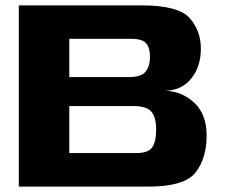

<svg xmlns="http://www.w3.org/2000/svg" viewBox="-20 -695 853 715"><path d="M50 0V-675H507Q645 -675 686.5 -627.5Q728 -580 728 -513.5Q728 -448 693.2 -403.8Q658.5 -359.5 597.5 -357Q660 -354 704.8 -311Q749.5 -268 749.5 -191Q749.5 -106 708.5 -53Q667.5 0 530.5 0ZM238 -125H488Q531.5 -125 546.5 -146Q561.5 -167 561.5 -212.5Q561.5 -257 544.2 -278.5Q527 -300 476 -300H238ZM238 -408H461Q506 -408 522.2 -428.2Q538.5 -448.5 538.5 -483.5Q538.5 -517 524.2 -533.8Q510 -550.5 468 -550.5H238Z"/></svg>

Font: Anybody ExtraExpanded Regular
Style: Bold
Weight: 700
Width: 8
Designer: Tyler Finck
Foundry: Etcetera Type Company
Version: Version 1.010; ttfautohint (v1.8.3) -l 8 -r 50 -G 200 -x 14 